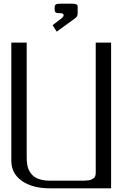

<svg xmlns="http://www.w3.org/2000/svg" viewBox="-20 -1023 686 1043"><path d="M401.9 -982.4V-951.2Q401.9 -940.9 398.9 -935.3Q396 -929.7 388.2 -923.8L288.1 -851.1L265.6 -886.2L317.4 -925.8Q325.7 -934.1 325.7 -940.4Q325.7 -951.2 308.1 -951.2Q287.6 -951.2 282.2 -955.3Q276.9 -959.5 276.9 -971.7V-982.4Q276.9 -987.8 277.3 -990.2Q277.8 -992.7 280.5 -996.3Q283.2 -1000 290 -1001.5Q296.9 -1002.9 308.1 -1002.9H370.6Q385.7 -1002.9 392.6 -1000.2Q399.4 -997.6 400.6 -994.1Q401.9 -990.7 401.9 -982.4ZM583.5 -791.5V0H250Q156.2 0 98.9 -40.3Q41.5 -80.6 41.5 -149.9V-791.5H125V-172.9Q125 -159.7 125.5 -149.9Q126 -140.1 128.7 -125.5Q131.3 -110.8 136.2 -100.3Q141.1 -89.8 150.4 -78.1Q159.7 -66.4 172.4 -58.8Q185.1 -51.3 205.1 -46.4Q225.1 -41.5 250 -41.5H416.5Q430.7 -41.5 437.7 -41.7Q444.8 -42 456.5 -43Q468.3 -43.9 474.4 -46.6Q480.5 -49.3 487.3 -54Q494.1 -58.6 497.1 -65.9Q500 -73.2 500 -83.5V-791.5Z"/></svg>

Font: Gputeks
Style: Regular
Weight: 500
Version: Version 0.9